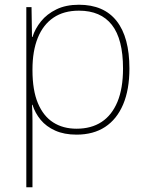

<svg xmlns="http://www.w3.org/2000/svg" viewBox="-20 -558 623 810"><path d="M313 -538Q418 -538 472 -469.5Q526 -401 526 -269Q526 -180 499.5 -117.5Q473 -55 423.5 -22.5Q374 10 303 10Q251 10 213 -7Q175 -24 151.5 -52.5Q128 -81 117 -116H115Q117 -82 117 -49.5Q117 -17 117 15V232H91V-528H113L115 -402H117Q128 -437 153 -468Q178 -499 218 -518.5Q258 -538 313 -538ZM313 -513Q249 -513 205.5 -483.5Q162 -454 139.5 -398.5Q117 -343 117 -265V-262Q117 -177 140 -122.5Q163 -68 204.5 -41.5Q246 -15 303 -15Q365 -15 408.5 -43.5Q452 -72 475.5 -128.5Q499 -185 499 -269Q499 -393 452 -453Q405 -513 313 -513Z"/></svg>

Font: Noto Sans Thai Thin
Style: Regular
Weight: 250
Designer: Monotype Design Team
Foundry: Monotype Imaging Inc.
Version: Version 2.001